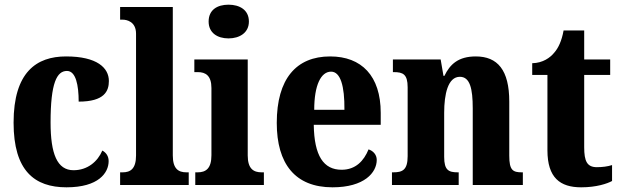

<svg xmlns="http://www.w3.org/2000/svg" viewBox="-20 -790 2651 820"><path d="M264 10C401 10 444 -52 444 -102C444 -122 434 -138 417 -147C397 -100 354 -63 294 -63C224 -63 196 -133 196 -267C196 -437 223 -487 266 -487C304 -487 316 -426 316 -356C426 -356 445 -401 445 -444C445 -500 395 -549 262 -549C136 -549 38 -482 38 -266C38 -60 128 10 264 10Z M493 0H786V-54H776C742 -54 718 -69 718 -126V-760H493V-706H504C521 -706 561 -698 561 -646V-126C561 -69 537 -54 504 -54H493Z M956 -626C1003 -626 1043 -650 1043 -698C1043 -748 1003 -770 956 -770C908 -770 871 -748 871 -698C871 -650 908 -626 956 -626ZM814 0H1107V-54H1097C1063 -54 1038 -69 1038 -126V-536H810V-482H825C858 -482 883 -467 883 -414V-127C883 -70 859 -54 824 -54H814Z M1400 10C1536 10 1589 -53 1589 -107C1589 -130 1573 -146 1554 -152C1534 -103 1499 -65 1439 -65C1362 -65 1322 -124 1320 -257H1606V-308C1606 -466 1524 -549 1390 -549C1245 -549 1162 -453 1162 -265C1162 -91 1240 10 1400 10ZM1451 -321H1322C1322 -427 1351 -484 1394 -484C1434 -484 1452 -423 1451 -321Z M1654 0H1939V-54H1935C1896 -54 1877 -63 1877 -120V-308C1877 -388 1893 -462 1944 -462C1987 -462 1999 -412 1999 -327V0H2213V-54H2209C2170 -54 2155 -63 2155 -125V-356C2155 -491 2105 -549 2012 -549C1938 -549 1902 -516 1878 -466H1874L1862 -536H1658V-482H1662C1701 -482 1721 -473 1721 -417V-123C1721 -63 1698 -54 1659 -54H1654Z M2462 10C2528 10 2574 -6 2594 -17V-85C2576 -79 2552 -76 2529 -76C2487 -76 2475 -102 2475 -161V-470H2586V-536H2475V-660H2387C2379 -615 2364 -584 2347 -565C2330 -544 2299 -521 2253 -520V-470H2318V-148C2318 -31 2372 10 2462 10Z"/></svg>

Font: Noto Serif Devanagari Condensed ExtraBold
Style: Regular
Weight: 800
Width: 3
Designer: Universal Thirst, Indian Type Foundry and the Monotype Design Team
Foundry: Monotype Imaging Inc.
Version: Version 2.004